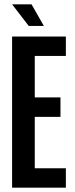

<svg xmlns="http://www.w3.org/2000/svg" viewBox="-20 -869 345 889"><path d="M36 -700H285V-610H141V-418H260V-328H141V-90H285V0H36ZM36 -849H126L183 -749H113Z"/></svg>

Font: Piscolabis
Style: Regular
Weight: 400
Designer: Ariel Martín Pérez
Foundry: Tunera Type Foundry
Version: Version 1.000